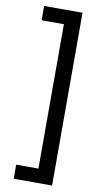

<svg xmlns="http://www.w3.org/2000/svg" viewBox="-102 -860 525 1020"><g transform="rotate(10 161.0 -350.0)"><path d="M257 116H50V40H170V-739H50V-816H257Z"/></g></svg>

Font: Statis Sans
Style: Regular
Weight: 400
Designer: bBox Type GmbH
Foundry: bBox Type GmbH
Version: Version 1.000